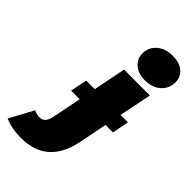

<svg xmlns="http://www.w3.org/2000/svg" viewBox="-471 -903 1189 1189"><g transform="rotate(45 123.5 -308.5)"><path d="M-22 204Q-103 204 -165 177L-80 20Q-56 33 -30 33Q15 33 28 -30L66 -223H-9L13 -333H88L131 -547H357L314 -333H379L357 -223H292L255 -38Q207 204 -22 204ZM268 -591Q209 -591 174.5 -622Q140 -653 140 -698Q140 -751 179.5 -786Q219 -821 284 -821Q343 -821 377.5 -792Q412 -763 412 -718Q412 -662 372.5 -626.5Q333 -591 268 -591Z"/></g></svg>

Font: Montserrat Black
Style: Italic
Weight: 900
Italic angle: -11.3°
Designer: Julieta Ulanovsky
Foundry: Julieta Ulanovsky
Version: Version 9.000; ttfautohint (v1.8.4.7-5d5b)